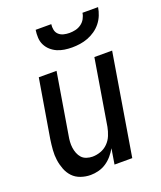

<svg xmlns="http://www.w3.org/2000/svg" viewBox="-138 -829 777 925"><g transform="rotate(-20 250.0 -366.0)"><path d="M167 8Q141 8 116.5 -0.5Q92 -9 75.5 -26.5Q59 -44 50 -67.5Q41 -91 37.5 -116Q34 -141 36 -167.5Q38 -194 42 -221L92 -520H183L131 -207Q128 -192 127 -176.5Q126 -161 128 -146Q130 -131 135.5 -117Q141 -103 150.5 -92.5Q160 -82 175 -77Q190 -72 205 -72Q226 -72 247 -79.5Q268 -87 284 -103Q300 -119 308.5 -140Q317 -161 321 -182L377 -520H468L382 0H291L304 -79Q294 -61 279.5 -44Q265 -27 247 -15Q229 -3 208 2.5Q187 8 167 8ZM293 -600Q273 -600 253.5 -603Q234 -606 217 -613.5Q200 -621 186 -633.5Q172 -646 163.5 -663Q155 -680 154 -700Q153 -720 156 -740H236Q234 -725 237 -710.5Q240 -696 250.5 -686.5Q261 -677 275.5 -673.5Q290 -670 305 -670Q320 -670 335.5 -673.5Q351 -677 364.5 -686.5Q378 -696 386 -710.5Q394 -725 396 -740H476Q473 -720 465 -700Q457 -680 443.5 -663Q430 -646 412 -633.5Q394 -621 374 -613.5Q354 -606 333.5 -603Q313 -600 293 -600Z"/></g></svg>

Font: Iosevka Term Curly Md Obl
Style: Regular
Weight: 500
Italic angle: -9°
Designer: Belleve Invis
Foundry: Belleve Invis
Version: Version 32.3.0